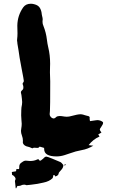

<svg xmlns="http://www.w3.org/2000/svg" viewBox="-20 -808 612 1023"><path d="M281.2 25.4Q215.3 25.4 215.3 -13.7V-15.6Q214.8 -17.6 214.8 -20L194.8 -25.9L191.9 -26.4Q190.4 -26.4 189.9 -25.9Q186 -20.5 182.9 -20.3Q179.7 -20 177.7 -20Q174.3 -20 170.4 -20.5Q166.5 -21 162.1 -21Q157.7 -21 154.3 -18.1H152.8Q149.9 -18.1 145.5 -20.5Q138.7 -23.9 130.4 -25.9Q109.4 -29.8 103 -43.5Q101.6 -46.4 101.6 -48.8L102.1 -58.1Q102.1 -72.3 96.9 -85.4Q91.8 -98.6 91.8 -110.8Q91.8 -117.2 93.3 -123.5Q95.7 -136.2 95.7 -148.9Q95.7 -158.7 94.2 -168.9Q92.8 -181.2 92.8 -193.4L93.3 -215.3V-218.8Q93.3 -234.9 97.2 -251.5Q98.1 -257.8 98.1 -264.6Q98.1 -272.9 96.7 -281.2L95.2 -293.5Q94.7 -301.8 92.3 -310.1Q91.3 -313 91.3 -315.9Q91.3 -321.3 95.7 -325.2Q103 -331.1 103.8 -335.4Q104.5 -339.8 104.5 -341.8Q104.5 -350.6 102.5 -354.5Q100.6 -358.4 100.6 -362.3Q100.6 -365.7 104.5 -369.6Q106.9 -372.1 106.9 -377.4Q106.9 -382.3 94.7 -445.1Q82.5 -507.8 79.1 -537.6Q75.7 -561 72.8 -575.2Q72.8 -578.6 72.3 -581.5Q70.8 -586.9 70.8 -592.8L71.3 -599.1Q73.2 -614.7 73.2 -630.4L72.8 -648.4L72.3 -671.9Q73.2 -725.1 103.5 -768.6Q117.2 -788.1 144.5 -788.1Q153.3 -788.1 162.1 -785.6Q184.1 -780.3 192.6 -765.6Q201.2 -751 202.6 -731.4Q203.1 -727.5 204.1 -723.9Q205.1 -720.2 205.6 -717.5Q206.1 -714.8 206.5 -713.4Q207.5 -709.5 207.5 -705.6L207 -700.7L206.5 -691.9Q206.5 -680.2 211.4 -669.9Q225.6 -634.3 230 -596.2Q232.4 -575.2 237.3 -554.7Q247.1 -514.6 247.1 -467.8L246.6 -450.7L246.1 -421.9Q247.6 -389.6 247.6 -374.5Q247.6 -232.9 246.1 -216.8Q245.1 -208.5 244.6 -199.7Q244.6 -191.4 250.7 -184.6Q256.8 -177.7 264.6 -176.8Q270 -176.8 273.9 -179.7Q281.2 -187.5 287.8 -188.7Q294.4 -189.9 298.8 -189.9Q307.1 -189.9 323.2 -187Q329.1 -186 335 -186Q348.1 -186 360.4 -189.9Q394 -199.2 409.2 -199.2Q416.5 -199.2 424.3 -196.8Q426.8 -195.8 430.4 -194.8Q434.1 -193.8 439 -192.4Q443.8 -190.9 448.7 -189.9Q458 -188.5 458 -180.7L457.5 -174.3L459.5 -162.6L489.7 -167Q494.1 -168 498.5 -168Q511.2 -168 522.5 -161.6Q529.3 -158.7 529.3 -153.3Q529.3 -146 519.5 -132.3L519 -131.3Q511.7 -122.1 511.7 -117.7Q511.7 -113.3 520.5 -101.6L503.4 -91.8L510.3 -80.6Q476.1 -65.9 452.1 -34.7L477.1 -31.7Q445.8 -13.2 416 -8.3Q382.8 -2.4 351.6 9.3L325.2 18.1Q303.2 25.4 281.2 25.4ZM66.4 195.3 63.5 194.8Q63 191.9 63 188.5Q62 172.4 60.8 167.7Q59.6 163.1 59.6 157.7Q59.6 153.8 62 149.4Q63 147.5 63 145.5Q63 140.6 59.1 135.3Q53.2 127 44.4 123.5L43 108.4L65.4 104.5L67.4 92.8H81.5L82.5 85.9V80.1Q82.5 64 97.7 56.2Q107.4 48.3 117.2 47.9L121.6 48.3Q130.9 49.8 140.1 49.8Q161.6 49.8 176.3 42.5L184.1 39.6Q189.9 48.3 193.8 48.3Q197.8 48.3 204.6 41.5Q205.6 40.5 206.8 40Q208 39.6 209 38.6Q219.2 26.4 226.6 26.4Q231.9 26.4 257.8 37.1Q280.3 45.9 302.2 55.7Q308.1 59.1 313 65.9L317.4 71.3V72.8Q317.4 86.4 304.2 99.6Q302.7 102.1 297.9 106.9Q293 111.8 293 114.3Q292 127.9 274.4 132.3Q273.9 131.8 272.5 128.2Q271 124.5 267.6 124.5Q266.1 124.5 264.2 125.5L263.2 130.9Q262.2 138.7 259.8 141.6Q242.7 158.7 210.9 165Q181.6 172.4 144.5 176.3Q131.3 177.2 128.2 178Q125 178.7 122.1 178.7Q120.6 178.7 119.6 178.2Q113.8 175.8 108.4 175.8Q99.1 175.8 87.9 181.6Q84.5 182.6 80.1 182.6H72.8ZM320.3 70.8 332 66.9Q329.1 73.2 325.7 73.2Q323.2 73.2 321.8 71.8Q320.8 71.3 320.3 70.8Z"/></svg>

Font: Pinzelan
Style: Regular
Weight: 400
Designer: GGBot
Version: 1.01